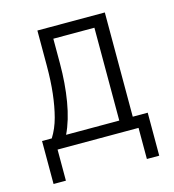

<svg xmlns="http://www.w3.org/2000/svg" viewBox="-96 -570 708 781"><g transform="rotate(-15 258.0 -179.0)"><path d="M34 131V-50H75Q97 -85 108.5 -128.5Q120 -172 126 -224.5Q132 -277 132 -341V-489H416V-50H479V131H427V0H86V131ZM135 -49H359V-440H186V-336Q186 -252 173.5 -177.5Q161 -103 135 -49Z"/></g></svg>

Font: Nunito Sans 10pt Condensed Light
Style: Regular
Weight: 300
Width: 3
Designer: Vernon Adams
Foundry: Vernon Adams
Version: Version 3.101;gftools[0.9.27]